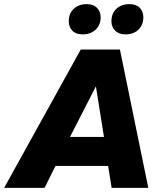

<svg xmlns="http://www.w3.org/2000/svg" viewBox="-55 -907 785 927"><path d="M-35 0 335 -668H524L661 0H484L467 -106H213L160 0ZM283 -246H447L408 -490ZM550 -741Q519 -741 501 -759Q483 -777 483 -804Q483 -842 507 -864.5Q531 -887 570 -887Q603 -887 620 -869Q637 -851 637 -824Q637 -787 613.5 -764Q590 -741 550 -741ZM344 -741Q311 -741 294 -759Q277 -777 277 -804Q277 -842 301 -864.5Q325 -887 364 -887Q396 -887 413.5 -869Q431 -851 431 -824Q431 -787 407 -764Q383 -741 344 -741Z"/></svg>

Font: Gantari ExtraBold
Style: Italic
Weight: 800
Italic angle: -10°
Designer: Anugrah Pasau
Foundry: Lafontype
Version: Version 1.000